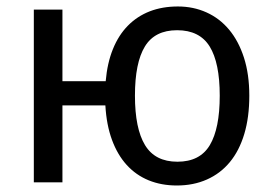

<svg xmlns="http://www.w3.org/2000/svg" viewBox="-20 -566 849 596"><path d="M753.9 -269Q753.9 -202.1 738.3 -150.1Q722.7 -98.1 693.4 -62.7Q664.1 -27.3 622.3 -8.8Q580.6 9.8 528.8 9.8Q481 9.8 441.4 -6.3Q401.9 -22.5 373.3 -54Q344.7 -85.4 327.6 -131.8Q310.5 -178.2 307.1 -238.8H173.8V0H85V-536.1H173.8V-314H308.1Q313 -370.6 330.6 -413.8Q348.1 -457 377 -486.3Q405.8 -515.6 444.8 -530.8Q483.9 -545.9 532.2 -545.9Q580.1 -545.9 620.8 -527.6Q661.6 -509.3 691.2 -473.9Q720.7 -438.5 737.3 -387Q753.9 -335.4 753.9 -269ZM398.9 -269Q398.9 -167 430.2 -115.5Q461.4 -64 530.8 -64Q600.6 -64 631.3 -115.5Q662.1 -167 662.1 -269Q662.1 -371.1 630.9 -421.6Q599.6 -472.2 529.8 -472.2Q460.4 -472.2 429.7 -421.6Q398.9 -371.1 398.9 -269Z"/></svg>

Font: WenQuanYi Micro Hei
Style: Regular
Weight: 400
Foundry: Ascender Corporation
Version: Version 0.2.0-beta